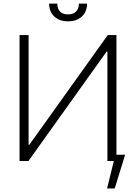

<svg xmlns="http://www.w3.org/2000/svg" viewBox="-20 -904 765 1078"><path d="M140.6 -707V-90.8H144.5L585 -707H633.8V-35.2H682.6L624 154.3H581.1L619.1 0H583V-615.2H579.1L139.6 0H89.8V-707ZM362.3 -784.2Q313.5 -784.2 284.7 -811.5Q255.9 -838.9 255.9 -883.8H301.8Q301.8 -855.5 316.9 -839.4Q332 -823.2 362.3 -823.2Q392.1 -823.2 407.5 -839.6Q422.9 -856 422.9 -883.8H468.8Q468.8 -838.9 439.9 -811.5Q411.1 -784.2 362.3 -784.2Z"/></svg>

Font: Pretendard Std ExtraLight
Style: Regular
Weight: 200
Designer: Base glyphs from Inter by Rasmus Andersson; Hangeul glyphs from Noto Sans CJK(Source Han Sans) by Jang Soo-young and Kan
Foundry: Kil Hyung-jin
Version: Version 1.309